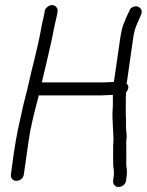

<svg xmlns="http://www.w3.org/2000/svg" viewBox="-20 -678 579 757"><path d="M389 -353H145C146 -357 152 -385 165 -438C178 -491 186 -531 191 -556C194 -572 197 -586 200 -598C203 -610 205 -620 206 -626L207 -633C208 -640 206 -645 202 -650C198 -655 192 -658 185 -658C178 -658 172 -655 166 -650C160 -645 157 -640 156 -633L155 -626C154 -622 153 -614 150 -602C147 -590 144 -576 141 -559C134 -520 125 -481 115 -441C109 -417 102 -390 96 -362C90 -334 84 -311 79 -292C74 -273 69 -252 65 -232C61 -212 55 -189 50 -164C45 -139 40 -111 35 -78L23 10C22 17 24 23 28 28C32 33 37 35 44 35C51 35 58 33 64 28C70 23 73 17 74 10L93 -124C99 -168 113 -227 133 -302H382L425 -304V-274C425 -264 425 -254 424 -244C423 -234 423 -213 425 -180C427 -147 428 -126 427 -118C426 -110 426 -102 426 -92V-53C426 -37 426 -24 428 -12C430 0 429 8 429 11L426 34C425 41 427 47 431 52C435 57 440 59 447 59C454 59 461 57 467 52C473 47 476 41 477 34L480 11C481 4 481 -5 479 -17C477 -29 478 -43 478 -60V-98C478 -107 477 -116 478 -124C479 -132 480 -140 479 -148L477 -172C476 -180 477 -188 477 -198C477 -208 476 -218 476 -226V-252V-281C476 -291 476 -300 477 -309V-314C482 -319 485 -325 486 -332C487 -339 484 -344 479 -349C479 -352 480 -356 481 -359L505 -527C508 -551 514 -569 520 -583C526 -597 531 -608 535 -617C539 -626 540 -634 537 -640C534 -646 529 -650 523 -652C517 -654 510 -653 503 -650C496 -647 492 -642 490 -635L478 -610C476 -604 472 -595 467 -583C462 -571 458 -553 454 -527L429 -355Z"/></svg>

Font: AppleStorm
Style: Ita
Weight: 400
Foundry: Cannot Into Space Fonts
Version: Version 1.01